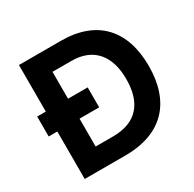

<svg xmlns="http://www.w3.org/2000/svg" viewBox="-154 -865 1035 1026"><g transform="rotate(-30 363.0 -351.5)"><path d="M85.9 0H336.4C568.8 0 684.6 -133.8 684.6 -352.5C684.6 -571.3 568.8 -703.1 344.7 -703.1H85.9V-416H32.7V-293H85.9ZM223.1 -121.1V-293H344.2V-416H223.1V-582H340.3C475.6 -582 545.4 -494.6 545.4 -352.5C545.4 -204.6 475.6 -121.1 330.6 -121.1Z"/></g></svg>

Font: Wand UI Pro Bold
Style: Regular
Weight: 700
Designer: Andreas Faust
Version: Version 1.003;FEAKit 1.0